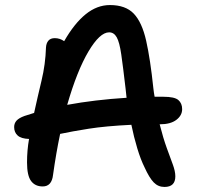

<svg xmlns="http://www.w3.org/2000/svg" viewBox="-20 -730 780 760"><path d="M631 10Q606 10 588.5 -8Q571 -26 552 -68Q537 -98 523.5 -142.5Q510 -187 500 -236Q398 -231 331.5 -220.5Q265 -210 218 -200Q210 -162 203 -121.5Q196 -81 190 -38Q185 8 149 8Q119 8 103 -13.5Q87 -35 87 -87Q87 -111 89 -134.5Q91 -158 95 -180Q64 -181 50 -193.5Q36 -206 36 -227Q36 -242 45.5 -252.5Q55 -263 77 -271Q95 -277 115 -283Q129 -347 144.5 -411.5Q160 -476 162 -542Q163 -559 171.5 -569Q180 -579 197 -579Q217 -579 234 -567Q274 -637 319 -673.5Q364 -710 415 -710Q477 -710 509.5 -676Q542 -642 558.5 -569Q575 -496 587 -381Q589 -363 592 -347Q609 -347 627 -347Q671 -347 686 -334Q701 -321 701 -298Q701 -273 678 -255.5Q655 -238 613 -238H612Q626 -183 640 -144.5Q654 -106 664 -79Q674 -52 674 -32Q674 10 631 10ZM412 -602Q375 -602 330 -526Q285 -450 246 -315Q355 -335 481 -343Q479 -362 477 -380Q467 -466 460 -514.5Q453 -563 442 -582.5Q431 -602 412 -602Z"/></svg>

Font: Shantell Sans Normal
Style: Regular
Weight: 500
Designer: Stephen Nixon, Anya Danilova, Shantell Martin
Foundry: Arrow Type
Version: Version 1.009;[a7da0bfa3]